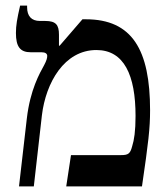

<svg xmlns="http://www.w3.org/2000/svg" viewBox="-20 -667 602 687"><path d="M48 0H101L130 -255C144 -371 210 -488 325 -488C424 -488 465 -398 465 -252C465 -198 460 -166 453 -144C446 -117 439 -112 413 -112H234L217 0H488C511 -157 517 -208 517 -272C517 -489 453 -598 287 -598H275L193 -503L191 -504V-543C191 -578 180 -592 142 -592H123C92 -592 77 -610 77 -641V-647H52C41 -599 37 -576 37 -549C37 -500 52 -480 90 -480H129C142 -480 149 -475 149 -467C149 -460 147 -451 138 -434C122 -405 88 -346 76 -243Z"/></svg>

Font: Noto Serif Hebrew SemiCondensed Medium
Style: Regular
Weight: 500
Width: 4
Designer: Monotype Design Team
Foundry: Monotype Imaging Inc.
Version: Version 2.004